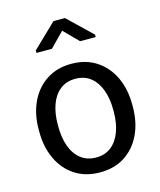

<svg xmlns="http://www.w3.org/2000/svg" viewBox="-115 -844 779 937"><g transform="rotate(-15 274.5 -376.0)"><path d="M274.9 10.3Q201.7 10.3 148.7 -24.2Q95.7 -58.6 66.9 -119.4Q38.1 -180.2 38.1 -258.3V-269Q38.1 -347.2 66.9 -408Q95.7 -468.8 148.7 -503.4Q201.7 -538.1 273.9 -538.1Q347.2 -538.1 400.1 -503.4Q453.1 -468.8 481.9 -408.2Q510.7 -347.7 510.7 -269V-258.3Q510.7 -179.7 481.9 -118.9Q453.1 -58.1 400.4 -23.9Q347.7 10.3 274.9 10.3ZM274.9 -64.9Q320.8 -64.9 351.8 -90.1Q382.8 -115.2 398.7 -158.9Q414.6 -202.6 414.6 -258.3V-269Q414.6 -324.7 398.7 -368.4Q382.8 -412.1 351.6 -437.3Q320.3 -462.4 273.9 -462.4Q228 -462.4 196.8 -437.3Q165.5 -412.1 149.9 -368.4Q134.3 -324.7 134.3 -269V-258.3Q134.3 -202.6 149.9 -158.9Q165.5 -115.2 197 -90.1Q228.5 -64.9 274.9 -64.9ZM124.5 -633.3V-646L244.6 -761.7H302.7L423.8 -645.5V-633.3H345.2L273.4 -705.6L202.6 -633.3Z"/></g></svg>

Font: Roboto Slab LO
Style: Regular
Weight: 400
Designer: Google
Version: Version 2.000